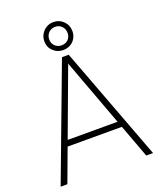

<svg xmlns="http://www.w3.org/2000/svg" viewBox="-165 -1024 938 1126"><g transform="rotate(-20 304.0 -461.0)"><path d="M310.5 -680.7 57.6 0H15.6L282.7 -710.9H315.4ZM549.8 0 297.4 -680.7 292.5 -710.9H324.7L592.3 0ZM487.3 -243.7V-207H122.6V-243.7ZM217.3 -833.5Q217.3 -858.4 229.2 -878.4Q241.2 -898.4 260.7 -910.2Q280.3 -921.9 305.2 -921.9Q341.8 -921.9 367.2 -896.5Q392.6 -871.1 392.6 -833.5Q392.6 -809.1 380.9 -789.3Q369.1 -769.5 349.4 -758.5Q329.6 -747.6 305.2 -747.6Q268.1 -747.6 242.7 -772Q217.3 -796.4 217.3 -833.5ZM248 -833.5Q248 -809.1 264.2 -793Q280.3 -776.9 305.2 -776.9Q330.1 -776.9 346.2 -792.7Q362.3 -808.6 362.3 -833.5Q362.3 -858.9 346.2 -875.5Q330.1 -892.1 305.2 -892.1Q280.3 -892.1 264.2 -875.5Q248 -858.9 248 -833.5Z"/></g></svg>

Font: Roboto ExtraLight
Style: Regular
Weight: 250
Designer: Christian Robertson
Foundry: Google
Version: Version 3.009; 2024